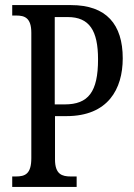

<svg xmlns="http://www.w3.org/2000/svg" viewBox="-20 -734 525 754"><path d="M28 0H281V-41H258C224 -41 196 -49 196 -108V-278H241C404 -278 462 -384 462 -505C462 -638 398 -714 259 -714H28V-673H44C77 -673 103 -664 103 -605V-113C103 -50 78 -41 42 -41H28ZM234 -324H195V-667H246C331 -667 365 -614 365 -501C365 -373 327 -324 234 -324Z"/></svg>

Font: Noto Serif Myanmar ExtCond
Style: Regular
Weight: 400
Width: 2
Designer: Ben Mitchell and the Monotype Design Team
Foundry: Monotype Imaging Inc.
Version: Version 2.106